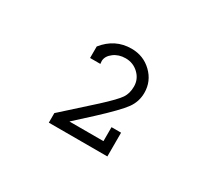

<svg xmlns="http://www.w3.org/2000/svg" viewBox="-79 -755 744 663"><g transform="rotate(30 293.0 -424.0)"><path d="M358.4 -336.9H396.5V-242.2H163.1V-280.3L171.9 -288.1Q171.9 -288.1 281.2 -386.7Q330.1 -431.6 342.8 -450.7Q355.5 -469.7 355.5 -497.1Q355.5 -526.4 334 -546.9Q312.5 -567.4 282.2 -567.4Q254.9 -567.4 235.4 -552.7Q215.8 -538.1 214.8 -518.6L215.8 -506.8H174.8V-552.7Q217.8 -606.4 283.2 -606.4Q331.1 -606.4 364.3 -574.2Q397.5 -542 397.5 -496.1Q397.5 -460.9 377 -432.6Q356.4 -404.3 290 -342.8L222.7 -281.2H358.4Z"/></g></svg>

Font: Thabit
Style: Regular
Weight: 500
Designer: Regenerated by Nadim Shaikli
Foundry: MAK Alagha
Version: 0.01